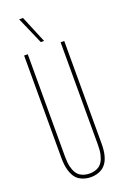

<svg xmlns="http://www.w3.org/2000/svg" viewBox="-170 -934 636 994"><g transform="rotate(-20 148.5 -437.5)"><path d="M38 -136V-700H58V-136Q58 -104 63 -82Q68 -60 77 -45.5Q86 -31 98 -23.5Q110 -16 123 -13Q136 -10 149 -10Q162 -10 175 -13Q188 -16 199.5 -23.5Q211 -31 220 -45.5Q229 -60 234 -82Q239 -104 239 -136V-700H259V-136Q259 -100 253 -74.5Q247 -49 236 -32.5Q225 -16 211 -7Q197 2 181 6Q165 10 149 10Q133 10 117 6Q101 2 86.5 -7Q72 -16 61.5 -32.5Q51 -49 44.5 -74.5Q38 -100 38 -136ZM143 -736 78 -885H99L161 -736Z"/></g></svg>

Font: Georama ExtraCondensed Thin
Style: Regular
Weight: 100
Width: 2
Designer: Jean-Baptiste Levee
Foundry: Production Type
Version: Version 1.001